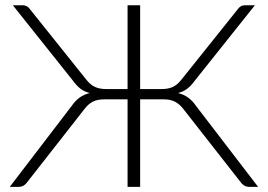

<svg xmlns="http://www.w3.org/2000/svg" viewBox="-20 -728 1044 748"><path d="M69.5 -707.5Q78 -707.5 85.5 -703Q93 -698.5 98 -690.5L316 -418Q325 -406.5 334.2 -399.2Q343.5 -392 353.2 -388Q363 -384 373.5 -382.5Q384 -381 396.5 -381H477V-707.5H526V-381H606.5Q619 -381 629.8 -382.5Q640.5 -384 650.2 -388Q660 -392 669 -399.2Q678 -406.5 687 -418L905 -690.5Q910 -698.5 917.5 -703Q925 -707.5 934 -707.5H973L737.5 -412Q724 -393.5 709.2 -382.2Q694.5 -371 673.5 -365.5Q696 -360 713 -347.8Q730 -335.5 744 -315L985.5 0H951.5Q940 0 931.2 -5.2Q922.5 -10.5 917 -19L695 -302.5Q680.5 -321.5 662.8 -331.2Q645 -341 616.5 -341H526V0H477V-341H387Q358 -341 340.2 -331.2Q322.5 -321.5 308.5 -302.5L86.5 -19Q81 -10.5 72.2 -5.2Q63.5 0 52 0H18L259 -315Q273 -335.5 290 -347.8Q307 -360 329.5 -365.5Q308.5 -371 293.8 -382.2Q279 -393.5 265.5 -412L30 -707.5Z"/></svg>

Font: Lato Light
Style: Regular
Weight: 300
Designer: Lukasz Dziedzic
Foundry: tyPoland Lukasz Dziedzic
Version: Version 2.007; 2014-02-27